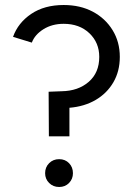

<svg xmlns="http://www.w3.org/2000/svg" viewBox="-20 -732 544 766"><path d="M175 -188 174 -366 226 -368Q292 -369 334 -405.5Q376 -442 376 -505Q376 -562 336.5 -599.5Q297 -637 234 -637Q188 -637 153.5 -615.5Q119 -594 107 -562L32 -585Q52 -641 104.5 -676.5Q157 -712 234 -712Q300 -712 350 -685.5Q400 -659 429 -612Q458 -565 458 -505Q458 -448 432.5 -404Q407 -360 362 -333.5Q317 -307 257 -302V-188ZM216 14Q192 14 176 -2Q160 -18 160 -41Q160 -65 176 -81Q192 -97 216 -97Q240 -97 255.5 -81Q271 -65 271 -41Q271 -18 255.5 -2Q240 14 216 14Z"/></svg>

Font: Figtree Light
Style: Regular
Weight: 400
Version: Version 2.002